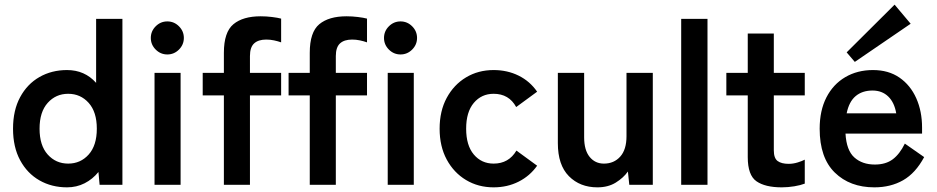

<svg xmlns="http://www.w3.org/2000/svg" viewBox="-20 -794 4027 825"><path d="M268 11Q202 11 149.5 -19Q97 -49 66.5 -105.5Q36 -162 36 -241Q36 -320 66.5 -376.5Q97 -433 149.5 -463Q202 -493 268 -493Q344 -493 393 -438V-713H506V0H408L403 -55Q378 -24 343.5 -6.5Q309 11 268 11ZM273 -91Q326 -91 361 -130Q396 -169 396 -241Q396 -313 361 -352Q326 -391 273 -391Q220 -391 185 -352Q150 -313 150 -241Q150 -169 185 -130Q220 -91 273 -91Z M644 0V-481H756V0ZM699 -560Q670 -560 649 -581Q628 -602 628 -631Q628 -660 649 -681Q670 -702 699 -702Q728 -702 749 -681Q770 -660 770 -631Q770 -602 749 -581Q728 -560 699 -560Z M942 0V-384H851V-481H942V-567Q942 -656 983 -690Q1024 -724 1100 -724Q1124 -724 1148.5 -721Q1173 -718 1188 -714V-612Q1174 -617 1157.5 -620.5Q1141 -624 1124 -624Q1090 -624 1072 -607.5Q1054 -591 1054 -553V-481H1188V-384H1054V0Z M1311 0V-384H1220V-481H1311V-567Q1311 -656 1352 -690Q1393 -724 1469 -724Q1493 -724 1517.5 -721Q1542 -718 1557 -714V-612Q1543 -617 1526.5 -620.5Q1510 -624 1493 -624Q1459 -624 1441 -607.5Q1423 -591 1423 -553V-481H1557V-384H1423V0Z M1646 0V-481H1758V0ZM1701 -560Q1672 -560 1651 -581Q1630 -602 1630 -631Q1630 -660 1651 -681Q1672 -702 1701 -702Q1730 -702 1751 -681Q1772 -660 1772 -631Q1772 -602 1751 -581Q1730 -560 1701 -560Z M2101 11Q2035 11 1982.5 -20.5Q1930 -52 1899.5 -108.5Q1869 -165 1869 -241Q1869 -317 1899.5 -373.5Q1930 -430 1982.5 -461.5Q2035 -493 2101 -493Q2160 -493 2208.5 -469Q2257 -445 2288 -400L2198 -334Q2167 -391 2101 -391Q2049 -391 2016 -352Q1983 -313 1983 -241Q1983 -169 2016 -130Q2049 -91 2101 -91Q2166 -91 2199 -147L2288 -82Q2257 -38 2208.5 -13.5Q2160 11 2101 11Z M2547 11Q2472 11 2424.5 -37Q2377 -85 2377 -179V-481H2490V-204Q2490 -149 2513.5 -120Q2537 -91 2575 -91Q2618 -91 2645 -121Q2672 -151 2672 -209V-481H2785V0H2684L2678 -57Q2659 -30 2626 -9.5Q2593 11 2547 11Z M2907 0V-713H3020V0Z M3339 11Q3268 11 3230.5 -15Q3193 -41 3193 -119V-384H3101V-481H3193V-650H3305V-481H3438V-384H3305V-148Q3305 -114 3321.5 -102Q3338 -90 3369 -90Q3388 -90 3407.5 -96Q3427 -102 3438 -108V-5Q3420 2 3393 6.5Q3366 11 3339 11Z M3737 11Q3632 11 3567 -52.5Q3502 -116 3502 -241Q3502 -319 3531 -375.5Q3560 -432 3612 -462.5Q3664 -493 3731 -493Q3798 -493 3845 -460.5Q3892 -428 3917 -372Q3942 -316 3942 -246V-220H3613Q3617 -148 3651 -117.5Q3685 -87 3739 -87Q3786 -87 3816 -109.5Q3846 -132 3868 -177L3951 -119Q3914 -50 3860.5 -19.5Q3807 11 3737 11ZM3618 -307H3831Q3823 -354 3796.5 -379.5Q3770 -405 3729 -405Q3685 -405 3656.5 -381Q3628 -357 3618 -307ZM3653 -528 3618 -569 3824 -774 3893 -692Z"/></svg>

Font: Zen Kaku Gothic New
Style: Bold
Weight: 700
Designer: Yoshimichi Ohira
Foundry: Positype
Version: Version 1.002